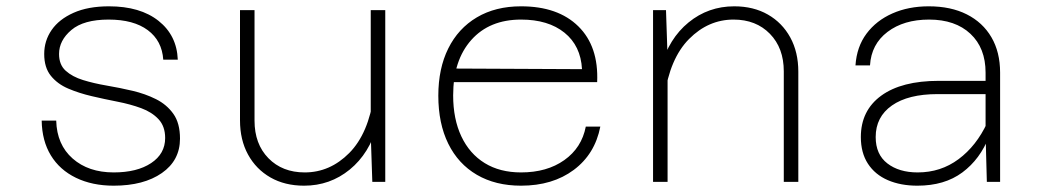

<svg xmlns="http://www.w3.org/2000/svg" viewBox="-20 -576 3290 608"><path d="M340 12Q272 12 220.5 -13Q169 -38 141 -84Q113 -130 112 -194H158Q160 -118 210 -74Q260 -30 340 -30Q414 -30 458.5 -59.5Q503 -89 503 -139Q503 -176 482 -198.5Q461 -221 427 -233.5Q393 -246 352 -254Q311 -262 270.5 -271.5Q230 -281 196 -295.5Q162 -310 141 -336Q120 -362 120 -405Q120 -447 143.5 -481Q167 -515 213 -535.5Q259 -556 325 -556Q424 -556 482 -510Q540 -464 543 -387H497Q493 -447 448 -480.5Q403 -514 324 -514Q245 -514 206 -481Q167 -448 167 -405Q167 -371 188 -352Q209 -333 243 -322.5Q277 -312 318 -305Q359 -298 399.5 -288.5Q440 -279 474 -262Q508 -245 529 -215.5Q550 -186 550 -137Q550 -68 492.5 -28Q435 12 340 12Z M786 -544V-194Q786 -120 830 -75Q874 -30 945 -30Q1025 -30 1086 -91.5Q1147 -153 1164 -274L1175 -180Q1150 -90 1087.5 -39Q1025 12 943 12Q882 12 836.5 -14Q791 -40 765.5 -86.5Q740 -133 740 -195V-544ZM1200 -544V0H1159L1154 -149V-544Z M1630 12Q1549 12 1490 -22.5Q1431 -57 1399.5 -121Q1368 -185 1368 -273Q1368 -359 1399.5 -422.5Q1431 -486 1490 -521Q1549 -556 1630 -556Q1747 -556 1811.5 -492.5Q1876 -429 1871 -316H1405V-359L1823 -357Q1819 -431 1767.5 -472.5Q1716 -514 1630 -514Q1530 -514 1472.5 -449.5Q1415 -385 1415 -274Q1415 -199 1441 -144Q1467 -89 1515 -59.5Q1563 -30 1630 -30Q1712 -30 1767 -69Q1822 -108 1835 -175H1881Q1864 -88 1797 -38Q1730 12 1630 12Z M2462 0V-350Q2462 -424 2418 -469Q2374 -514 2303 -514Q2223 -514 2162 -452.5Q2101 -391 2084 -270L2073 -364Q2098 -454 2160.5 -505Q2223 -556 2305 -556Q2366 -556 2411.5 -530Q2457 -504 2482.5 -457.5Q2508 -411 2508 -349V0ZM2048 0V-544H2089L2094 -395V0Z M3105 0 3101 -150V-346Q3101 -424 3053 -469Q3005 -514 2922 -514Q2842 -514 2790.5 -475Q2739 -436 2735 -369H2689Q2693 -428 2724 -469.5Q2755 -511 2806 -533.5Q2857 -556 2921 -556Q2991 -556 3041.5 -530.5Q3092 -505 3119.5 -458Q3147 -411 3147 -346V0ZM2885 12Q2832 12 2791.5 -5.5Q2751 -23 2728.5 -57.5Q2706 -92 2706 -142Q2706 -226 2770.5 -273Q2835 -320 2953 -320H3113V-278H2949Q2856 -278 2804.5 -242Q2753 -206 2753 -142Q2753 -87 2790 -58.5Q2827 -30 2886 -30Q2959 -30 3015.5 -72Q3072 -114 3106 -187L3112 -144Q3084 -72 3027.5 -30Q2971 12 2885 12Z"/></svg>

Font: Azeret Mono Thin Thin
Style: Regular
Weight: 250
Version: Version 1.002